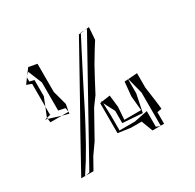

<svg xmlns="http://www.w3.org/2000/svg" viewBox="-114 -586 743 733"><g transform="rotate(-30 257.0 -220.0)"><path d="M100 -370V-246L129 -240L132 -222H102L131 -214L132 -222L138 -253L121 -316V-440L84 -447L64 -420L75 -431ZM80 -321V-392L60 -397V-415L43 -392L65 -384V-283ZM50 -238 102 -222H52ZM49 -244 65 -283V-247L49 -243ZM39 -241 50 -238 49 -243ZM60 -416 64 -420 60 -415ZM69 -248 65 -247V-246ZM253 -190V-58L308 -50H355L374 0H408L392 -6V-75L332 -63H267L265 -62V-128L263 -184L288 -136V-82L375 -76L391 -154V-216L375 -215L369 -153L375 -89H301L305 -144L299 -197L263 -192V-194L259 -192V-191ZM410 -146V0H425V-51L445 -55L441 -90L432 -155V-219L392 -216ZM408 0H410ZM391 -218 392 -216H391ZM351 -461 291 -353 85 18 69 22H101L129 -28L162 -75L225 -188L253 -226L282 -281L308 -329L338 -379L357 -409L361 -463L340 -461ZM315 -460 196 -246 136 -139 47 22H64L96 -28L127 -81L156 -134L185 -189L240 -298L296 -407L323 -459L315 -458ZM324 -461H340L323 -459ZM64 22H69L63 23Z"/></g></svg>

Font: Quebrada
Style: Regular
Weight: 400
Designer: deFharo
Foundry: deFharo
Version: Version 1.034 2012